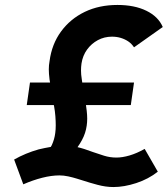

<svg xmlns="http://www.w3.org/2000/svg" viewBox="-20 -734 677 775"><path d="M438 21Q407 21 373.5 12Q340 3 319 -4Q306 -8 290 -13Q274 -18 255.5 -22Q237 -26 220 -26Q188 -26 150.5 -16.5Q113 -7 74 10L37 -90Q83 -116 136 -131Q161 -137 185 -141Q187 -144 189 -148Q200 -172 203 -197Q205 -211 205 -228Q205 -245 203.5 -265Q202 -285 198 -307Q198 -308 197 -310H88L101 -401H182Q181 -407 180 -413Q177 -437 177 -454Q177 -471 180 -487Q189 -556 226.5 -607Q264 -658 322 -686Q380 -714 454 -714Q523 -714 571 -690.5Q619 -667 637 -625L521 -543Q511 -558 497.5 -567Q484 -576 467.5 -581Q451 -586 432 -586Q401 -586 375 -572Q349 -558 331.5 -534Q314 -510 309 -478Q307 -464 307 -450Q307 -433 310 -415Q311 -408 312 -401H521L508 -310H327Q329 -298 330 -287Q332 -270 332 -255Q332 -240 330 -227Q326 -197 311 -169Q303 -154 293 -140Q316 -135 356 -120Q376 -113 400 -105.5Q424 -98 450 -98Q474 -98 503 -106.5Q532 -115 564 -133L617 -41Q579 -11 530 5Q481 21 438 21Z"/></svg>

Font: Lexend SemBd
Style: Italic
Weight: 600
Italic angle: -8.13011°
Designer: Bonnie Shaver-Troup, Thomas Jockin
Foundry: Lexend
Version: Version 1.007